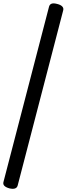

<svg xmlns="http://www.w3.org/2000/svg" viewBox="-25 -1058 401 1155"><path d="M31 75Q10 69 1 59.5Q-8 50 -4 36L270 -1018Q274 -1032 286 -1036Q298 -1040 320 -1034Q340 -1029 349.5 -1019Q359 -1009 355 -995L81 59Q77 72 64.5 76Q52 80 31 75Z"/></svg>

Font: Playwrite IT Trad
Style: Regular
Weight: 400
Designer: Veronika Burian, José Scaglione
Foundry: TypeTogether
Version: Version 1.002